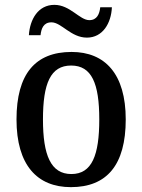

<svg xmlns="http://www.w3.org/2000/svg" viewBox="-20 -761 586 791"><path d="M338 -606C403 -606 438 -665 441 -731H393C390 -704 380 -678 348 -678C308 -678 269 -741 204 -741C137 -741 103 -681 99 -616H147C150 -643 159 -669 192 -669C233 -669 272 -606 338 -606ZM272 10C420 10 498 -81 498 -269C498 -456 413 -547 275 -547C125 -547 48 -456 48 -269C48 -81 133 10 272 10ZM274 -44C189 -44 157 -122 157 -269C157 -417 188 -491 273 -491C358 -491 389 -417 389 -269C389 -122 359 -44 274 -44Z"/></svg>

Font: Noto Serif Lao SemiCondensed Medium
Style: Regular
Weight: 500
Width: 4
Designer: Monotype Design Team
Foundry: Monotype Imaging Inc.
Version: Version 2.003